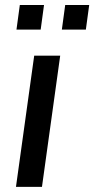

<svg xmlns="http://www.w3.org/2000/svg" viewBox="-20 -728 368 748"><path d="M42.2 0 113.2 -511H214.5L143.5 0ZM44.2 -612.8 57.2 -708.5H151.5L138.5 -612.8ZM221 -612.8 234 -708.5H327.5L314.5 -612.8Z"/></svg>

Font: Chivo Medium
Style: Italic
Weight: 500
Italic angle: -8.05°
Designer: Hector Gatti
Foundry: Omnibus-Type
Version: Version 2.002